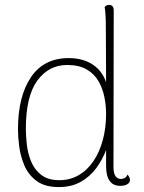

<svg xmlns="http://www.w3.org/2000/svg" viewBox="-20 -748 584 780"><path d="M219 12Q162 12 128.5 -13Q95 -38 79 -76Q63 -114 58 -153.5Q53 -193 53 -222Q53 -356 105.5 -434Q158 -512 259 -512Q316 -512 355.5 -486.5Q395 -461 411 -414L410 -628Q410 -669 408.5 -690Q407 -711 405 -720Q408 -723 412 -725.5Q416 -728 423 -728Q432 -728 437 -722.5Q442 -717 442 -706L441 -71Q441 -43 449.5 -32Q458 -21 471 -21Q477 -21 485 -24Q493 -27 498 -39Q503 -33 505.5 -27.5Q508 -22 508 -17Q508 -6 497 0.5Q486 7 468 7Q440 7 425.5 -13Q411 -33 411 -73V-200L434 -229Q428 -185 412.5 -142.5Q397 -100 371 -65Q345 -30 307.5 -9Q270 12 219 12ZM221 -16Q264 -16 299 -36Q334 -56 359 -92.5Q384 -129 397.5 -178.5Q411 -228 411 -286Q411 -319 404 -354Q397 -389 380 -418.5Q363 -448 332 -466Q301 -484 253 -484Q178 -484 131.5 -420.5Q85 -357 85 -224Q85 -196 89 -160.5Q93 -125 106.5 -92Q120 -59 147.5 -37.5Q175 -16 221 -16Z"/></svg>

Font: Arima Thin
Style: Regular
Weight: 100
Designer: Joana Correia and Natanael Gama
Foundry: NDISCOVER
Version: Version 1.101;gftools[0.9.23]